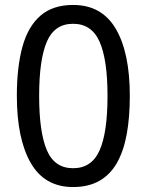

<svg xmlns="http://www.w3.org/2000/svg" viewBox="-20 -745 591 775"><path d="M275 10Q160 10 104 -87.5Q48 -185 48 -358Q48 -474 70.5 -556Q93 -638 143 -681.5Q193 -725 275 -725Q391 -725 447.5 -628.5Q504 -532 504 -358Q504 -271 491.5 -203Q479 -135 452 -87.5Q425 -40 381 -15Q337 10 275 10ZM275 -66Q350 -66 382 -138Q414 -210 414 -358Q414 -504 382 -576.5Q350 -649 275 -649Q200 -649 169 -576.5Q138 -504 138 -358Q138 -212 169 -139Q200 -66 275 -66Z"/></svg>

Font: telugu115
Style: Regular
Weight: 400
Designer: Jelle Bosma - Monotype Design Team
Foundry: Monotype Imaging Inc.
Version: Version 2.003